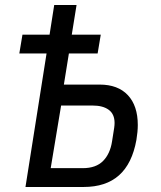

<svg xmlns="http://www.w3.org/2000/svg" viewBox="-20 -745 640 765"><path d="M165.5 -532H57L69.5 -607H177.5L196 -725H285L266 -607H381.5L369 -532H254.5L234.5 -408H377Q450 -408 489.5 -365.8Q529 -323.5 529 -247Q529 -220.5 523.5 -187.5Q506.5 -93 454.2 -46.5Q402 0 313 0H81.5ZM426.5 -182 435 -236Q436.5 -246.5 436.5 -255Q436.5 -290.5 413.2 -307.5Q390 -324.5 349.5 -324.5H223.5L182 -75H310Q362.5 -75 390.8 -103.8Q419 -132.5 426.5 -182Z"/></svg>

Font: JuliaMono Italic
Style: Regular
Weight: 400
Italic angle: -9°
Monospace: yes
Designer: cormullion
Foundry: corm
Version: Version 0.049; ttfautohint (v1.8.4)